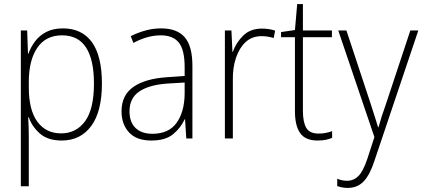

<svg xmlns="http://www.w3.org/2000/svg" viewBox="-20 -678 2071 940"><path d="M288 -539Q381 -539 430 -471.5Q479 -404 479 -269Q479 -132 426.5 -61Q374 10 282 10Q214 10 175 -24.5Q136 -59 121 -104H118Q121 -55 121 -1V234H82V-529H113L117 -415H119Q131 -448 152 -476Q173 -504 206.5 -521.5Q240 -539 288 -539ZM284 -505Q204 -505 162.5 -444Q121 -383 121 -277V-251Q121 -139 163 -82Q205 -25 279 -25Q353 -25 396.5 -84.5Q440 -144 440 -269Q440 -385 401.5 -445Q363 -505 284 -505Z M769 -539Q847 -539 884.5 -495.5Q922 -452 922 -355V0H892L886 -94H884Q865 -52 827.5 -21Q790 10 721 10Q648 10 611.5 -30Q575 -70 575 -133Q575 -212 633 -252.5Q691 -293 798 -300L884 -306V-349Q884 -434 855.5 -469.5Q827 -505 767 -505Q735 -505 702 -496Q669 -487 633 -468L620 -501Q654 -518 691.5 -528.5Q729 -539 769 -539ZM801 -269Q711 -263 662.5 -230.5Q614 -198 614 -133Q614 -80 643.5 -51.5Q673 -23 726 -23Q806 -23 844.5 -76.5Q883 -130 884 -219V-274Z M1262 -538Q1298 -538 1327 -528L1320 -492Q1306 -496 1291.5 -498.5Q1277 -501 1261 -501Q1214 -501 1183 -472.5Q1152 -444 1135.5 -395.5Q1119 -347 1120 -288V0H1081V-529H1113L1118 -424H1120Q1135 -468 1170 -503Q1205 -538 1262 -538Z M1540 -24Q1559 -24 1576 -27.5Q1593 -31 1606 -36V-3Q1592 3 1575 6.5Q1558 10 1535 10Q1475 10 1449.5 -26.5Q1424 -63 1424 -133V-496H1356V-521L1424 -531L1435 -658H1463V-529H1605V-496H1463V-135Q1463 -80 1479.5 -52Q1496 -24 1540 -24Z M1636 -529H1676L1793 -175Q1808 -129 1816.5 -102Q1825 -75 1831 -55H1833Q1846 -103 1871 -173L1989 -529H2028L1813 110Q1791 178 1760.5 210Q1730 242 1682 242Q1657 242 1631 233V197Q1643 202 1654.5 204.5Q1666 207 1679 207Q1712 207 1735 183.5Q1758 160 1778 101L1813 -7Z"/></svg>

Font: Noto Sans Gujarati SemiCondensed ExtraLight
Style: Regular
Weight: 200
Width: 4
Designer: Jelle Bosma - Monotype Design Team, Universal Thirst
Foundry: Monotype Imaging Inc.
Version: Version 2.106; ttfautohint (v1.8.4.7-5d5b)